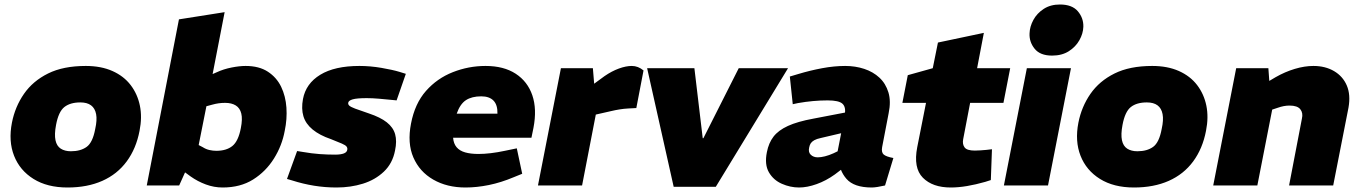

<svg xmlns="http://www.w3.org/2000/svg" viewBox="-20 -824 6039 853"><path d="M280 9Q190 9 129 -29Q68 -67 42.5 -132Q17 -197 33 -279Q47 -350 86.5 -407Q126 -464 193.5 -497.5Q261 -531 361 -531Q429 -531 479.5 -508.5Q530 -486 560.5 -446Q591 -406 601.5 -354.5Q612 -303 600 -243Q585 -164 543 -107Q501 -50 434.5 -20.5Q368 9 280 9ZM295 -152Q338 -152 365 -171.5Q392 -191 403 -251Q412 -291 407 -317Q402 -343 384.5 -356Q367 -369 337 -369Q292 -369 266 -348.5Q240 -328 229 -269Q221 -227 226.5 -201Q232 -175 250 -163.5Q268 -152 295 -152Z M969 9Q931 9 894.5 -4.5Q858 -18 827 -40L786 -70L858 -182L881 -170Q895 -161 910.5 -157.5Q926 -154 941 -154Q986 -154 1012.5 -175.5Q1039 -197 1050 -255Q1058 -295 1052 -319.5Q1046 -344 1027.5 -355.5Q1009 -367 980 -367Q965 -367 951 -365Q937 -363 923 -359L897 -352L853 -131L820 -98L776 0H632L775 -738L978 -770L911 -425L863 -468L943 -503Q973 -517 1008.5 -524Q1044 -531 1071 -531Q1131 -531 1170 -505.5Q1209 -480 1229 -438.5Q1249 -397 1252.5 -346Q1256 -295 1245 -243Q1233 -177 1197 -119.5Q1161 -62 1104.5 -26.5Q1048 9 969 9Z M1475 9Q1424 9 1375 1Q1326 -7 1279 -22L1255 -29L1300 -153L1325 -149Q1365 -142 1400 -139.5Q1435 -137 1469 -137Q1494 -137 1508 -142.5Q1522 -148 1523 -160Q1524 -167 1519.5 -173Q1515 -179 1499 -186Q1483 -193 1450 -206Q1400 -223 1369 -248.5Q1338 -274 1328 -307.5Q1318 -341 1326 -384Q1339 -453 1403 -492Q1467 -531 1577 -531Q1625 -531 1674.5 -522.5Q1724 -514 1754 -505L1783 -496L1742 -378L1722 -380Q1692 -383 1663 -385.5Q1634 -388 1609 -388Q1565 -388 1546.5 -382.5Q1528 -377 1527 -367Q1526 -360 1532 -354.5Q1538 -349 1557.5 -341.5Q1577 -334 1619 -320Q1670 -303 1698.5 -280.5Q1727 -258 1735.5 -227.5Q1744 -197 1735 -155Q1724 -98 1685.5 -61.5Q1647 -25 1592.5 -8Q1538 9 1475 9Z M2048 9Q1966 9 1905 -26Q1844 -61 1816.5 -124.5Q1789 -188 1806 -275Q1823 -364 1872.5 -420Q1922 -476 1992 -503.5Q2062 -531 2137 -531Q2218 -531 2271 -496.5Q2324 -462 2345 -400.5Q2366 -339 2350 -256L2341 -212H1993Q1995 -186 2008.5 -170Q2022 -154 2046.5 -147Q2071 -140 2106 -140Q2131 -140 2160.5 -143.5Q2190 -147 2223 -154L2276 -165L2300 -52L2263 -37Q2206 -13 2152 -2Q2098 9 2048 9ZM2009 -319H2190Q2191 -358 2172.5 -377Q2154 -396 2118 -396Q2076 -396 2050 -379Q2024 -362 2009 -319Z M2370 0 2472 -521H2614L2622 -424L2580 -423L2666 -486Q2698 -508 2729.5 -519.5Q2761 -531 2787 -531Q2815 -531 2839 -511L2807 -344Q2788 -343 2770 -342Q2752 -341 2733 -338Q2714 -335 2693 -330L2627 -315L2566 0Z M2973 6 2855 -521H3065L3102 -210H3105L3262 -521H3481L3160 6Z M3912 0Q3895 4 3879 6.5Q3863 9 3853 9Q3774 9 3740.5 -29.5Q3707 -68 3707 -121L3700 -145L3733 -314Q3739 -348 3723 -363Q3707 -378 3657 -378Q3625 -378 3592 -375Q3559 -372 3525 -366L3502 -361L3489 -484L3526 -495Q3579 -511 3632.5 -521Q3686 -531 3735 -531Q3780 -531 3819.5 -518Q3859 -505 3887 -479Q3915 -453 3927 -413.5Q3939 -374 3928 -321L3899 -170Q3895 -147 3906 -137.5Q3917 -128 3949 -122ZM3530 9Q3491 9 3453.5 -7.5Q3416 -24 3396 -58.5Q3376 -93 3387 -148Q3395 -189 3416.5 -217Q3438 -245 3480.5 -264.5Q3523 -284 3594 -297L3745 -326L3725 -234L3627 -211Q3608 -207 3597.5 -201Q3587 -195 3582 -187.5Q3577 -180 3575 -169Q3570 -148 3582 -136.5Q3594 -125 3613 -125Q3627 -125 3645 -129.5Q3663 -134 3683 -143L3714 -158L3743 -90L3689 -49Q3650 -21 3608 -6Q3566 9 3530 9Z M4204 9Q4123 9 4080 -34.5Q4037 -78 4055 -170L4094 -367H3989L4013 -490L4124 -521L4147 -635L4351 -678L4321 -521H4468L4438 -367H4290L4259 -205Q4255 -183 4265.5 -169Q4276 -155 4311 -155Q4324 -155 4336 -156Q4348 -157 4361 -158L4387 -161L4382 -24L4357 -16Q4315 -4 4276.5 2.5Q4238 9 4204 9Z M4440 0 4542 -521H4738L4636 0ZM4654 -577Q4601 -577 4576.5 -607.5Q4552 -638 4554 -676Q4555 -706 4571 -735.5Q4587 -765 4617 -784.5Q4647 -804 4689 -804Q4743 -804 4768.5 -774Q4794 -744 4793 -705Q4792 -675 4775.5 -645.5Q4759 -616 4728.5 -596.5Q4698 -577 4654 -577Z M5018 9Q4928 9 4867 -29Q4806 -67 4780.5 -132Q4755 -197 4771 -279Q4785 -350 4824.5 -407Q4864 -464 4931.5 -497.5Q4999 -531 5099 -531Q5167 -531 5217.5 -508.5Q5268 -486 5298.5 -446Q5329 -406 5339.5 -354.5Q5350 -303 5338 -243Q5323 -164 5281 -107Q5239 -50 5172.5 -20.5Q5106 9 5018 9ZM5033 -152Q5076 -152 5103 -171.5Q5130 -191 5141 -251Q5150 -291 5145 -317Q5140 -343 5122.5 -356Q5105 -369 5075 -369Q5030 -369 5004 -348.5Q4978 -328 4967 -269Q4959 -227 4964.5 -201Q4970 -175 4988 -163.5Q5006 -152 5033 -152Z M5370 0 5472 -521H5615L5622 -425L5581 -442L5647 -481Q5689 -505 5732.5 -518Q5776 -531 5815 -531Q5868 -531 5907 -508Q5946 -485 5963.5 -444Q5981 -403 5971 -346L5903 0H5707L5764 -297Q5770 -322 5757 -338.5Q5744 -355 5709 -355Q5696 -355 5683 -352.5Q5670 -350 5656 -345L5632 -337L5566 0Z"/></svg>

Font: REM ExtraBold
Style: Italic
Weight: 800
Italic angle: -11°
Designer: Octavio Pardo
Foundry: Ashler Design
Version: Version 1.005;gftools[0.9.28]